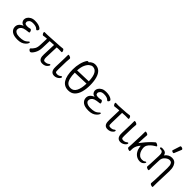

<svg xmlns="http://www.w3.org/2000/svg" viewBox="257 -2154 3731 3731"><g transform="rotate(45 2122.5 -288.5)"><path d="M433 -38Q373 18 267.5 18Q162 18 111 -20Q60 -58 56 -119Q51 -214 163 -258Q124 -265 103 -289Q82 -313 80 -346Q78 -379 98 -411Q118 -443 157.5 -464.5Q197 -486 254 -486Q311 -486 349.5 -474.5Q388 -463 408 -447.5Q428 -432 429 -422Q430 -401 417.5 -388.5Q405 -376 398.5 -376Q392 -376 387 -380L378 -389Q342 -425 258 -425Q200 -425 174 -399Q148 -373 149.5 -346Q151 -319 168.5 -309.5Q186 -300 223.5 -300Q261 -300 298 -312H301Q314 -312 325.5 -294Q337 -276 338 -259Q339 -242 326 -241Q236 -232 199 -218.5Q162 -205 143 -178Q124 -151 125.5 -119Q127 -87 163 -66Q199 -45 259 -45Q319 -45 363 -57.5Q407 -70 443 -107Q456 -121 466.5 -121Q477 -121 477.5 -110.5Q478 -100 468 -80.5Q458 -61 433 -38Z M611 11Q597 11 581 -3Q565 -17 564 -27.5Q563 -38 569 -44Q605 -74 629 -115Q653 -156 655 -226L662 -402L631 -400Q607 -399 593 -395.5Q579 -392 568 -391H567Q554 -391 542 -409Q530 -427 528.5 -443.5Q527 -460 540 -460H583Q609 -460 623 -461L933 -479Q956 -481 980 -483Q1004 -485 1016 -487H1019Q1031 -487 1042 -469Q1053 -451 1054.5 -434.5Q1056 -418 1044 -418L980 -419Q970 -419 960 -419Q950 -419 941 -418L915 -416L905 -141Q904 -122 906 -107Q912 -55 945 -55Q1003 -55 1033 -81Q1048 -94 1058.5 -94Q1069 -94 1070.5 -82.5Q1072 -71 1056 -50Q1017 6 938 6Q848 6 836 -94Q835 -109 835 -149L845 -413L731 -406L725 -219Q723 -125 681.5 -57Q640 11 611 11Z M1271 11Q1179 11 1167 -93Q1165 -117 1166 -143L1173 -364Q1176 -419 1174 -470Q1175 -479 1186.5 -479Q1198 -479 1213 -474Q1247 -462 1249 -444L1250 -441L1243 -353L1238 -135Q1237 -109 1239.5 -85.5Q1242 -62 1257 -57Q1272 -52 1287 -52Q1331 -52 1360 -76Q1376 -89 1386 -89Q1396 -89 1397.5 -75Q1399 -61 1381 -40Q1363 -19 1333.5 -4Q1304 11 1271 11Z M1662 18Q1437 18 1437 -337Q1437 -423 1458 -507Q1479 -591 1518 -646Q1525 -655 1539 -655Q1553 -655 1558 -651Q1575 -674 1608.5 -693.5Q1642 -713 1679 -713Q1825 -713 1872 -544Q1895 -463 1895 -354.5Q1895 -246 1870.5 -162Q1846 -78 1795 -30Q1744 18 1662 18ZM1663 -46Q1740 -46 1779.5 -120.5Q1819 -195 1822 -328L1510 -318Q1512 -140 1572 -80Q1605 -46 1663 -46ZM1511 -381 1822 -391Q1815 -649 1675 -649Q1643 -649 1607 -621.5Q1571 -594 1544 -535Q1517 -476 1511 -381Z M2384 -38Q2324 18 2218.5 18Q2113 18 2062 -20Q2011 -58 2007 -119Q2002 -214 2114 -258Q2075 -265 2054 -289Q2033 -313 2031 -346Q2029 -379 2049 -411Q2069 -443 2108.5 -464.5Q2148 -486 2205 -486Q2262 -486 2300.5 -474.5Q2339 -463 2359 -447.5Q2379 -432 2380 -422Q2381 -401 2368.5 -388.5Q2356 -376 2349.5 -376Q2343 -376 2338 -380L2329 -389Q2293 -425 2209 -425Q2151 -425 2125 -399Q2099 -373 2100.5 -346Q2102 -319 2119.5 -309.5Q2137 -300 2174.5 -300Q2212 -300 2249 -312H2252Q2265 -312 2276.5 -294Q2288 -276 2289 -259Q2290 -242 2277 -241Q2187 -232 2150 -218.5Q2113 -205 2094 -178Q2075 -151 2076.5 -119Q2078 -87 2114 -66Q2150 -45 2210 -45Q2270 -45 2314 -57.5Q2358 -70 2394 -107Q2407 -121 2417.5 -121Q2428 -121 2428.5 -110.5Q2429 -100 2419 -80.5Q2409 -61 2384 -38Z M2735 11Q2647 11 2636 -87Q2633 -110 2634 -142L2642 -410L2601 -408Q2583 -407 2556.5 -403Q2530 -399 2519 -398H2518Q2505 -398 2493.5 -415.5Q2482 -433 2480 -450Q2478 -467 2491 -467L2568 -465L2769 -477Q2790 -479 2814.5 -482.5Q2839 -486 2851 -487H2853Q2866 -487 2876.5 -469.5Q2887 -452 2888.5 -435.5Q2890 -419 2878 -419L2813 -420Q2803 -420 2793 -420Q2783 -420 2775 -419L2713 -415L2706 -136Q2705 -108 2707 -88.5Q2709 -69 2718 -62Q2727 -55 2745 -53H2756Q2808 -53 2833 -76Q2849 -89 2859 -89Q2869 -89 2870.5 -75Q2872 -61 2854 -40Q2811 11 2735 11Z M3091 11Q2999 11 2987 -93Q2985 -117 2986 -143L2993 -364Q2996 -419 2994 -470Q2995 -479 3006.5 -479Q3018 -479 3033 -474Q3067 -462 3069 -444L3070 -441L3063 -353L3058 -135Q3057 -109 3059.5 -85.5Q3062 -62 3077 -57Q3092 -52 3107 -52Q3151 -52 3180 -76Q3196 -89 3206 -89Q3216 -89 3217.5 -75Q3219 -61 3201 -40Q3183 -19 3153.5 -4Q3124 11 3091 11Z M3625 10Q3571 10 3528 -15.5Q3485 -41 3458 -87Q3431 -133 3424 -192L3422 -207Q3422 -214 3422 -221Q3387 -187 3369 -145Q3351 -103 3348.5 -74.5Q3346 -46 3346 -1Q3346 7 3331 7Q3316 7 3295.5 -2.5Q3275 -12 3273 -25V-27L3278 -115L3288 -369Q3290 -422 3289 -475Q3289 -483 3304 -483Q3319 -483 3340 -474Q3361 -465 3363 -452V-449Q3360 -414 3357 -360L3351 -222Q3432 -333 3526 -424Q3555 -454 3579 -472Q3584 -475 3593 -475Q3602 -475 3616 -468Q3650 -452 3651 -436Q3652 -431 3647 -428Q3627 -414 3605 -401.5Q3583 -389 3550 -359.5Q3517 -330 3498.5 -295Q3480 -260 3485.5 -211.5Q3491 -163 3509 -127Q3527 -91 3556.5 -68Q3586 -45 3629.5 -45Q3673 -45 3689.5 -58.5Q3706 -72 3715.5 -72Q3725 -72 3726 -62.5Q3727 -53 3714 -35.5Q3701 -18 3678 -4Q3655 10 3625 10Z M4152 179Q4152 187 4136.5 187Q4121 187 4100 177.5Q4079 168 4078 155L4077 152Q4083 111 4084 65L4094 -274Q4094 -316 4090.5 -345.5Q4087 -375 4070.5 -398Q4054 -421 4015 -421Q3976 -421 3928.5 -382Q3881 -343 3877 -279L3870 -104Q3870 -95 3870 -74Q3870 -53 3870 -31.5Q3870 -10 3869 1Q3869 10 3854 10Q3839 10 3818 0Q3797 -10 3795 -23V-26Q3800 -73 3801 -112L3810 -330Q3812 -354 3809 -380Q3802 -443 3747 -443H3737Q3727 -443 3721 -448.5Q3715 -454 3714 -461Q3712 -483 3761 -483Q3860 -483 3871 -405Q3931 -486 4018.5 -486Q4106 -486 4141 -406Q4157 -369 4161 -333.5Q4165 -298 4164 -270L4153 73ZM3979 -576Q3976 -567 3962.5 -567Q3949 -567 3934.5 -575Q3920 -583 3920 -589.5Q3920 -596 3921 -597L3971 -752Q3974 -764 3991.5 -764Q4009 -764 4025.5 -754.5Q4042 -745 4042 -732Q4042 -729 4041 -727Z"/></g></svg>

Font: LXGW WenKai TC
Style: Regular
Weight: 400
Designer: LXGW / Fontworks Inc.
Foundry: LXGW / Fontworks Inc.
Version: Version 1.330